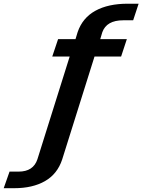

<svg xmlns="http://www.w3.org/2000/svg" viewBox="-218 -806 768 1036"><path d="M-198 209.5 -166.5 120H-117.5Q-38 120 -16 53L158 -501H64L95.5 -595H189.5L201 -633Q227.5 -710 296.8 -748Q366 -786 471 -786H530L500.5 -696.5H447Q357 -696.5 334 -632L323 -595H466.5L435.5 -501H292L117.5 54.5Q91.5 133 24.8 171.2Q-42 209.5 -141.5 209.5Z"/></svg>

Font: Anybody SemiBold
Style: Italic
Weight: 600
Italic angle: -10°
Designer: Tyler Finck
Foundry: Etcetera Type Company
Version: Version 1.010; ttfautohint (v1.8.3) -l 8 -r 50 -G 200 -x 14 